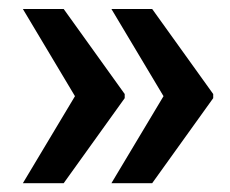

<svg xmlns="http://www.w3.org/2000/svg" viewBox="-20 -484 515 430"><path d="M31.2 -73.7ZM122.6 -463.9 259.3 -273.4V-264.2L122.6 -73.7H31.2L147.9 -268.6L31.2 -463.9ZM320.8 -463.9 457.5 -273.4V-264.2L320.8 -73.7H229.5L346.2 -268.6L229.5 -463.9Z"/></svg>

Font: Roboto Avanza Slab
Style: Bold
Weight: 700
Designer: Google
Version: Version 1.100263; 2013; ttfautohint (v0.94.20-1c74) -l 8 -r 